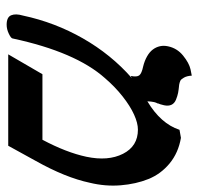

<svg xmlns="http://www.w3.org/2000/svg" viewBox="-30 -580 614 595"><g transform="rotate(90 277.5 -282.0)"><path d="M381.8 -530.8 406.7 -535.2Q453.1 -527.3 486.1 -500Q519 -472.7 534.4 -434.3Q549.8 -396 553.7 -348.6Q557.6 -301.3 545.9 -252.9Q529.8 -177.2 478 -85Q470.7 -71.3 454.6 -42.5Q438.5 -13.7 431.2 0H147.9L209.5 -106H412.6Q452.1 -180.2 465.3 -242.2Q479.5 -309.6 456.1 -355.7Q432.6 -401.9 381.3 -401.9Q360.8 -401.9 334.5 -389.9Q308.1 -377.9 278.6 -354.7Q249 -331.5 221.7 -299.8Q140.6 -209 98.6 -13.2Q97.7 -8.3 83.7 -1.7Q69.8 4.9 56.2 4.9Q32.7 4.9 26.9 -9Q21 -22.9 27.8 -45.9Q48.8 -144.5 98.6 -231.7Q148.4 -318.8 221.2 -382.8L214.8 -379.9Q218.8 -398.9 212.9 -406.2Q207 -413.6 186 -418Q168 -422.4 154.3 -430.2Q140.6 -438 133.1 -448Q125.5 -458 122.8 -470Q120.1 -481.9 123 -495.1Q128.9 -523.4 151.9 -542Q174.8 -560.5 194.3 -564.9L213.9 -568.8Q214.8 -553.7 220 -544.7Q225.1 -535.6 229.7 -533.4Q234.4 -531.2 241.7 -529.8Q257.3 -528.3 267.3 -526.4Q277.3 -524.4 288.6 -519.8Q299.8 -515.1 304.2 -505.9Q308.6 -496.6 305.7 -482.9Q302.7 -469.7 299.8 -463.9L300.8 -464.8Q296.9 -457 295.9 -452.1Q293.9 -443.4 293.5 -431.2Q362.8 -472.7 381.8 -530.8Z"/></g></svg>

Font: Linux Libertine Slanted
Style: Semibold Slanted
Weight: 600
Designer: Philipp H. Poll
Foundry: Philipp H. Poll
Version: Version 5.1.1